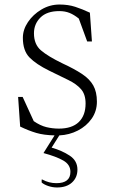

<svg xmlns="http://www.w3.org/2000/svg" viewBox="-20 -588 503 848"><path d="M232 240Q212 240 193 233.5Q174 227 164 218V205H167Q196 221 229 221Q291 221 291 171Q291 139 259.5 121Q228 103 172 88L221 10Q174 9 140 -1Q106 -11 69 -29L60 -160H80L129 -53Q158 -33 185 -26.5Q212 -20 240 -20Q298 -20 328 -49Q358 -78 358 -131Q358 -171 338 -194Q318 -217 282 -234.5Q246 -252 197 -276Q140 -304 110.5 -334Q81 -364 81 -421Q81 -457 103.5 -490.5Q126 -524 163 -546Q200 -568 243 -568Q281 -568 312 -558Q343 -548 377 -532L386 -405H365L328 -506Q307 -523 287 -531Q267 -539 242 -539Q187 -539 158.5 -510.5Q130 -482 130 -441Q130 -392 161 -365.5Q192 -339 256 -308Q308 -284 342 -261.5Q376 -239 392 -210.5Q408 -182 408 -139Q408 -97 385 -64Q362 -31 324 -11.5Q286 8 242 10L208 64Q254 77 288 99.5Q322 122 322 161Q322 196 298 218Q274 240 232 240Z"/></svg>

Font: Spectral SC ExtraLight
Style: Regular
Weight: 275
Designer: Jean-Baptiste Levee
Foundry: Production Type
Version: Version 2.001